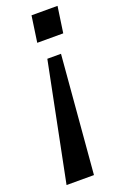

<svg xmlns="http://www.w3.org/2000/svg" viewBox="-143 -585 518 813"><g transform="rotate(-20 116.0 -179.0)"><path d="M131.8 183.6 176.3 -346.7H114.7L8.3 183.6ZM214.8 -424.8 231.9 -542.5H114.7L97.7 -424.8Z"/></g></svg>

Font: Winston
Style: Italic
Weight: 400
Italic angle: -8.13011°
Designer: Vernon Adams, Kim Jin-seong, David Berlow, Cristiano Sobral
Foundry: The Winston Project Authors
Version: Version 3.004